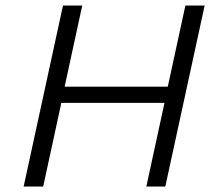

<svg xmlns="http://www.w3.org/2000/svg" viewBox="-20 -678 779 698"><path d="M654 -658H724L581 0H512L578 -304H203L137 0H66L209 -658H279L215 -363H590Z"/></svg>

Font: EauTestInfant
Style: Italic
Weight: 400
Italic angle: -12°
Designer: Christian Thalmann (Catharsis Fonts)
Version: Version 0.001;PS 000.001;hotconv 1.0.88;makeotf.lib2.5.64775